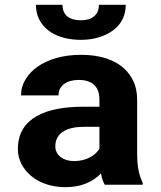

<svg xmlns="http://www.w3.org/2000/svg" viewBox="-20 -765 666 795"><path d="M547.9 -128V-352C547.9 -382.7 542 -409.7 530.3 -433C496.2 -500.8 422.5 -538 314.7 -538C238.6 -538 176.7 -518.5 134.3 -488C98.6 -462.2 67.2 -423.1 67.2 -370H222.3C222.3 -411.9 257.5 -434 305.9 -434C364 -434 391.7 -404.3 391.7 -353V-323H322.4C175.3 -323 54 -279.4 54 -148C54 -125.3 59.1 -104.3 69.4 -85C98.8 -29.6 162.6 10 252 10C319.9 10 367 -14.5 398.3 -47C401.2 -28.3 406.4 -12.7 413.7 0H571V-8C554.7 -40.6 547.9 -78.8 547.9 -128ZM209.1 -159C209.1 -217.5 261.3 -240 327.9 -240H391.7V-149C373.9 -119.9 336 -98 286.1 -98C243 -98 209.1 -121.6 209.1 -159ZM314.7 -681C266.9 -681 238.8 -702.4 238.8 -745H128.8C128.8 -723.7 133 -704.2 141.5 -686.5C167.1 -632.8 229.7 -600 314.7 -600C342.6 -600 368 -603.7 391.2 -611C452 -630.3 500.6 -672.2 500.6 -745H389.5C389.5 -703.6 361.6 -681 314.7 -681Z"/></svg>

Font: Asimov
Style: Wid
Weight: 500
Designer: Google
Version: Version 2.000980; 2014